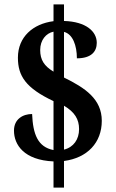

<svg xmlns="http://www.w3.org/2000/svg" viewBox="-20 -780 529 879"><path d="M225 -41V79H273V-43C380 -57 446 -127 446 -227C446 -327 369 -378 273 -425V-634C313 -624 332 -572 332 -513C398 -513 423 -544 423 -584C423 -636 374 -681 273 -684V-760H225V-683C131 -671 62 -611 62 -516C62 -432 98 -377 225 -317V-93C153 -107 131 -165 127 -258C85 -258 44 -235 44 -182C44 -117 90 -47 225 -41ZM225 -635V-452C182 -478 164 -506 164 -551C164 -597 191 -628 225 -635ZM273 -95V-296C322 -267 342 -234 342 -189C342 -142 317 -106 273 -95Z"/></svg>

Font: Noto Serif Georgian Condensed Bold
Style: Regular
Weight: 700
Width: 3
Designer: Monotype Design Team, Akaki Razmadze
Foundry: Google LLC
Version: Version 2.003